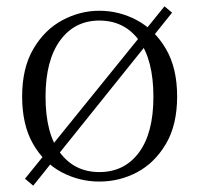

<svg xmlns="http://www.w3.org/2000/svg" viewBox="-20 -560 630 607"><path d="M524 -520 85 27 59 5 500 -540ZM294 14Q231 14 175 -15.5Q119 -45 84.5 -105Q50 -165 50 -255Q50 -345 85.5 -405.5Q121 -466 177 -496Q233 -526 294 -526Q357 -526 413 -496Q469 -466 504.5 -405.5Q540 -345 540 -255Q540 -165 504.5 -105Q469 -45 413.5 -15.5Q358 14 294 14ZM294 -16Q373 -16 419 -77.5Q465 -139 465 -254Q465 -371 419 -433Q373 -495 294 -495Q216 -495 170 -432Q124 -369 124 -254Q124 -138 170 -77Q216 -16 294 -16Z"/></svg>

Font: Noto Serif JP ExtraLight Light
Style: Regular
Weight: 300
Version: Version 2.003-H1;hotconv 1.1.1;makeotfexe 2.6.0